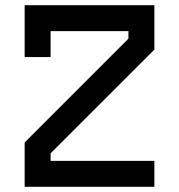

<svg xmlns="http://www.w3.org/2000/svg" viewBox="-20 -720 690 740"><path d="M575 -700V-529L175 -129V-100H575V0H75V-171L475 -571V-600H175V-500H75V-700Z"/></svg>

Font: Monoikos Medium
Style: Regular
Weight: 500
Designer: Brian Krent
Version: Version 0.088